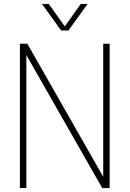

<svg xmlns="http://www.w3.org/2000/svg" viewBox="-20 -964 664 984"><path d="M82 0V-740H120L525 -30H509V-740H542V0H504L99 -710H115V0ZM293 -808 195 -944H230L316 -823H308L394 -944H429L331 -808Z"/></svg>

Font: Encode Sans Condensed Thin
Style: Regular
Weight: 100
Width: 3
Designer: Multiple Designers
Foundry: Impallari Type
Version: Version 3.002